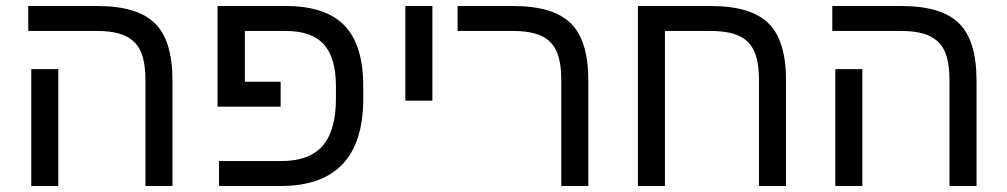

<svg xmlns="http://www.w3.org/2000/svg" viewBox="-20 -619 3350 639"><path d="M174 0H84V-389H174ZM554 0H464V-352Q464 -397 455.5 -428Q447 -459 427.5 -478.5Q408 -498 377.5 -507Q347 -516 302 -516H74V-599H303Q438 -599 496 -541Q554 -484 554 -351Z M1098 -333Q1098 -426 1058 -471Q1018 -516 930 -516H795V-347H914V-264H704V-599H931Q1063 -599 1126 -534.5Q1189 -470 1189 -331V-291Q1189 0 914 0H709V-83H916Q1010 -83 1054 -134Q1098 -185 1098 -290Z M1329 -599H1419V-284H1329Z M1938 0H1848V-352Q1848 -397 1839.5 -428Q1831 -459 1812 -478.5Q1793 -498 1762 -507Q1731 -516 1686 -516H1503V-599H1687Q1822 -599 1880 -541Q1938 -484 1938 -351Z M2506 -352Q2506 -397 2497.5 -428Q2489 -459 2470 -478.5Q2451 -498 2420 -507Q2389 -516 2344 -516H2193V0H2103V-599H2345Q2480 -599 2538 -541Q2596 -484 2596 -351V0H2506Z M2850 0H2760V-389H2850ZM3230 0H3140V-352Q3140 -397 3131.5 -428Q3123 -459 3103.5 -478.5Q3084 -498 3053.5 -507Q3023 -516 2978 -516H2750V-599H2979Q3114 -599 3172 -541Q3230 -484 3230 -351Z"/></svg>

Font: Libra Sans
Style: Regular
Weight: 400
Foundry: Context Ltd
Version: Version 1.000; ttfautohint (v1.3)